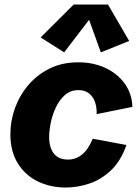

<svg xmlns="http://www.w3.org/2000/svg" viewBox="-20 -816 618 849"><path d="M271.5 13.2Q201.2 13.2 145.8 -14.4Q90.3 -42 58.1 -94.7Q25.9 -147.5 25.9 -222.7Q25.9 -282.2 46.6 -338.9Q67.4 -395.5 106.2 -440.9Q145 -486.3 200.4 -513.4Q255.9 -540.5 326.2 -540.5Q392.6 -540.5 446 -515.6Q499.5 -490.7 531.5 -446.3Q563.5 -401.9 565.4 -343.3L407.2 -311.5Q408.7 -337.4 401.1 -361.8Q393.6 -386.2 375.2 -401.9Q356.9 -417.5 326.7 -417.5Q291 -417.5 266.4 -395.3Q241.7 -373 226.3 -339.6Q210.9 -306.2 204.1 -271Q197.3 -235.8 197.3 -209.5Q197.3 -164.6 217.8 -137.5Q238.3 -110.4 280.8 -110.4Q314.9 -110.4 342.3 -132.1Q369.6 -153.8 390.1 -202.6L539.1 -174.8Q514.6 -104.5 471.2 -63.2Q427.7 -22 375.5 -4.4Q323.2 13.2 271.5 13.2ZM263.7 -584.5 159.7 -650.4 305.7 -795.9H457.5L551.3 -634.8L425.8 -584.5L374 -728.5Z"/></svg>

Font: Schibsted Grotesk ExtraBold
Style: Italic
Weight: 800
Italic angle: -12°
Designer: Bakken & Baeck AS, Henrik Kongsvoll
Foundry: Schibsted ASA
Version: Version 1.100; ttfautohint (v1.8.4.7-5d5b);gftools[0.9.25]